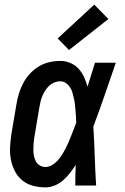

<svg xmlns="http://www.w3.org/2000/svg" viewBox="-20 -801 540 829"><path d="M176 8Q148 8 122 1Q96 -6 76 -22.5Q56 -39 44 -62.5Q32 -86 27 -112Q22 -138 23.5 -166Q25 -194 29 -221L51 -351Q55 -375 62 -398Q69 -421 80.5 -442.5Q92 -464 109.5 -483Q127 -502 148 -514.5Q169 -527 193 -532.5Q217 -538 240 -538Q263 -538 284 -529Q305 -520 319.5 -504Q334 -488 343 -468Q352 -448 358 -427Q366 -452 374 -478Q382 -504 390 -530H480Q456 -461 432.5 -392Q409 -323 383 -255Q387 -191 389 -127.5Q391 -64 395 0H305Q305 -22 305.5 -44.5Q306 -67 307 -89Q295 -71 282 -54Q269 -37 252.5 -22.5Q236 -8 216 0Q196 8 176 8ZM176 -80Q191 -80 204.5 -88Q218 -96 228.5 -107.5Q239 -119 247.5 -132.5Q256 -146 263 -159.5Q270 -173 276 -187Q282 -201 287.5 -215Q293 -229 298.5 -243Q304 -257 309 -271Q309 -285 308 -298Q307 -311 306 -324.5Q305 -338 303.5 -351Q302 -364 299 -377Q296 -390 292.5 -402Q289 -414 282 -424.5Q275 -435 264.5 -442.5Q254 -450 240 -450Q227 -450 214.5 -445Q202 -440 192.5 -431Q183 -422 175.5 -410.5Q168 -399 163 -387Q158 -375 155 -362.5Q152 -350 150 -337L128 -207Q126 -194 125 -180.5Q124 -167 124 -154Q124 -141 126.5 -128Q129 -115 135 -104Q141 -93 152 -86.5Q163 -80 176 -80ZM278 -585 229 -635 387 -781 448 -719Z"/></svg>

Font: Iosevka Slab Semibold Oblique
Style: Regular
Weight: 600
Italic angle: -9°
Monospace: yes
Designer: Belleve Invis
Foundry: Belleve Invis
Version: Version 11.1.1; ttfautohint (v1.8.3)